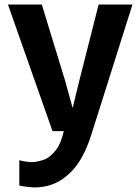

<svg xmlns="http://www.w3.org/2000/svg" viewBox="-20 -577 606 845"><path d="M65 239V128Q73.5 131 91.2 133.8Q109 136.5 119 136.5Q141.5 136.5 170.5 126.8Q199.5 117 225 84.8Q250.5 52.5 264 -14L271 0H211L15 -557H164L266.5 -222L312.5 -55.5H288.5L329 -222L414 -557H563L382 15.5Q350 115.5 303.8 167.5Q257.5 219.5 204 236.5Q190.5 241.5 169.2 244.8Q148 248 132.5 248Q125 248 110.2 246.5Q95.5 245 81.8 243Q68 241 65 239Z"/></svg>

Font: Merriweather Sans SemiBold
Style: Regular
Weight: 600
Designer: Eben Sorkin
Foundry: Eben Sorkin
Version: Version 2.001